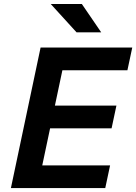

<svg xmlns="http://www.w3.org/2000/svg" viewBox="-20 -957 693 977"><path d="M35.5 0 186.5 -715H653L628.4 -599.6H297.5L195 -115.4H540.2L515.6 0ZM224.7 -304.1 249.3 -419.5H572.4L547.8 -304.1ZM369.4 -792.6 238.2 -936.6H396.5L494.9 -792.6Z"/></svg>

Font: Wix Madefor Text
Style: Italic
Weight: 400
Italic angle: -12°
Designer: Dalton Maag Ltd
Foundry: Dalton Maag Ltd
Version: Version 3.100